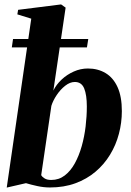

<svg xmlns="http://www.w3.org/2000/svg" viewBox="-20 -837 591 869"><path d="M221.5 -427Q234.5 -454 258.8 -476.8Q283 -499.5 313.8 -513.2Q344.5 -527 378 -527Q423 -527 457.8 -506.2Q492.5 -485.5 512 -442.8Q531.5 -400 531.5 -334Q531.5 -282 518.2 -231.5Q505 -181 478.2 -137Q451.5 -93 412.2 -59.8Q373 -26.5 321.2 -7.5Q269.5 11.5 206 11.5Q178 11.5 149.2 5.2Q120.5 -1 97.5 -8L10.5 12L121.5 -752.5L58.5 -772L62 -792.5L256.5 -817L277 -802.5ZM166.5 -44.5Q170.5 -36.5 181.8 -29.5Q193 -22.5 212 -22.5Q246.5 -22.5 273 -42.8Q299.5 -63 318.5 -97.5Q337.5 -132 349.8 -175.2Q362 -218.5 367.5 -264.8Q373 -311 373 -355Q373 -407.5 361 -436.8Q349 -466 318.5 -466Q297 -466 275.2 -449Q253.5 -432 236.8 -407Q220 -382 212.5 -358ZM39 -660.5H379.5L373.5 -622.5H33.5Z"/></svg>

Font: Merriweather 120pt ExtraBold
Style: Italic
Weight: 800
Italic angle: -7.8°
Version: Version 2.101